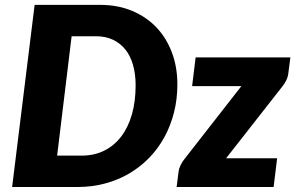

<svg xmlns="http://www.w3.org/2000/svg" viewBox="-20 -748 1183 768"><path d="M28.5 0ZM689.5 -411Q689.5 -351.5 676 -298.2Q662.5 -245 637.5 -199.2Q612.5 -153.5 576.8 -116.8Q541 -80 496.8 -54Q452.5 -28 400.2 -14Q348 0 290.5 0H28.5L118.5 -728.5H380.5Q452 -728.5 509.2 -704.2Q566.5 -680 606.5 -637.5Q646.5 -595 668 -537Q689.5 -479 689.5 -411ZM522.5 -407Q522.5 -451.5 512.2 -487.8Q502 -524 481.8 -549.5Q461.5 -575 432 -589Q402.5 -603 364.5 -603H266.5L208.5 -125.5H306.5Q356.5 -125.5 396.5 -145.2Q436.5 -165 464.5 -201.5Q492.5 -238 507.5 -290Q522.5 -342 522.5 -407ZM1133.5 -456.5Q1132 -440.5 1124.5 -425.8Q1117 -411 1108.5 -401L884.5 -115H1088.5L1074.5 0H686.5L694.5 -63Q695.5 -72.5 702.2 -87Q709 -101.5 719.5 -114L945.5 -403.5H748.5L762.5 -518.5H1141.5Z"/></svg>

Font: Lato Black
Style: Italic
Weight: 900
Italic angle: -7°
Designer: Lukasz Dziedzic
Foundry: tyPoland Lukasz Dziedzic
Version: Version 2.007; 2014-02-27